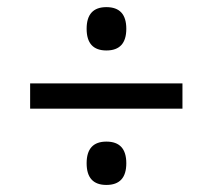

<svg xmlns="http://www.w3.org/2000/svg" viewBox="-20 -628 599 541"><path d="M224.1 -546.9Q224.1 -607.9 279.8 -607.9Q335.9 -607.9 335.9 -546.9Q335.9 -485.8 279.8 -485.8Q224.1 -485.8 224.1 -546.9ZM64.9 -393.1H494.1V-321.8H64.9ZM224.1 -168Q224.1 -229 279.8 -229Q335.9 -229 335.9 -168Q335.9 -106.9 279.8 -106.9Q224.1 -106.9 224.1 -168Z"/></svg>

Font: Noto Serif Devanagari
Style: Bold
Weight: 700
Designer: Monotype Design Team
Foundry: Monotype Imaging Inc.
Version: Version 1.01